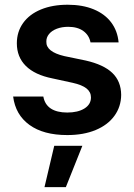

<svg xmlns="http://www.w3.org/2000/svg" viewBox="-20 -557 564 807"><path d="M266.6 -444.3Q240.2 -444.3 219 -436.3Q197.8 -428.2 186 -413.8Q174.3 -399.4 174.8 -381.8Q173.3 -339.4 250 -321.3L339.8 -302.7Q415.5 -285.6 452.1 -250.5Q488.8 -215.3 489.3 -158.2Q488.8 -108.4 460.9 -70.1Q433.1 -31.7 382.1 -10.5Q331.1 10.7 262.7 10.7Q162.6 10.7 103.8 -32Q44.9 -74.7 35.2 -151.4H162.1Q168 -117.7 193.6 -100.8Q219.2 -84 262.7 -84Q307.6 -84 335 -101.1Q362.3 -118.2 362.3 -147.5Q362.3 -170.4 343.5 -185.3Q324.7 -200.2 285.2 -209L200.2 -227.5Q126.5 -242.2 88.6 -279.8Q50.8 -317.4 50.8 -375Q50.8 -423.3 77.1 -460.2Q103.5 -497.1 151.9 -517.1Q200.2 -537.1 264.6 -537.1Q327.1 -537.1 373.8 -517.8Q420.4 -498.5 447.3 -462.9Q474.1 -427.2 478.5 -378.9H360.4Q354.5 -409.2 330.1 -426.8Q305.7 -444.3 266.6 -444.3ZM208 55.7H326.2L256.8 229.5H167Z"/></svg>

Font: Pretendard JP SemiBold
Style: Regular
Weight: 600
Designer: Base glyphs from Inter by Rasmus Andersson; Hangeul glyphs from Noto Sans CJK(Source Han Sans) by Jang Soo-young and Kan
Foundry: Kil Hyung-jin
Version: Version 1.309